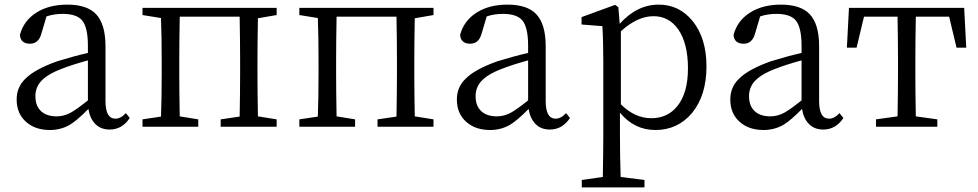

<svg xmlns="http://www.w3.org/2000/svg" viewBox="-20 -548 4227 830"><path d="M196 14Q133 14 94 -20Q52 -56 52 -118Q52 -171 89 -207Q129 -248 227 -283Q305 -307 360 -319V-351Q360 -431 334 -461Q310 -488 251 -488Q213 -488 181 -477L159 -403Q147 -359 110 -359Q69 -359 66 -397Q82 -458 136.5 -493Q191 -528 271 -528Q356 -528 395 -487Q436 -444 436 -348V-111Q436 -35 479 -35Q502 -35 524 -59L541 -38Q508 12 454 12Q416 12 392.5 -11.5Q369 -35 362 -77Q313 -27 281 -8Q242 14 196 14ZM225 -45Q255 -45 284 -60Q310 -74 360 -114V-287Q291 -268 248 -251Q181 -226 154 -193Q133 -167 133 -132Q133 -89 159 -66Q183 -45 225 -45Z M596 0V-32L676 -44Q679 -127 679 -228V-286Q679 -388 676 -470L596 -483V-514H1176V-483L1095 -469Q1093 -359 1093 -286V-228Q1093 -155 1095 -45L1176 -32V0H934V-32L1016 -44Q1018 -156 1018 -228V-286Q1018 -366 1016 -476H757Q755 -366 755 -286V-228Q755 -155 757 -45L837 -32V0Z M1274 0V-32L1354 -44Q1357 -127 1357 -228V-286Q1357 -388 1354 -470L1274 -483V-514H1854V-483L1773 -469Q1771 -359 1771 -286V-228Q1771 -155 1773 -45L1854 -32V0H1612V-32L1694 -44Q1696 -156 1696 -228V-286Q1696 -366 1694 -476H1435Q1433 -366 1433 -286V-228Q1433 -155 1435 -45L1515 -32V0Z M2099 14Q2036 14 1997 -20Q1955 -56 1955 -118Q1955 -171 1992 -207Q2032 -248 2130 -283Q2208 -307 2263 -319V-351Q2263 -431 2237 -461Q2213 -488 2154 -488Q2116 -488 2084 -477L2062 -403Q2050 -359 2013 -359Q1972 -359 1969 -397Q1985 -458 2039.5 -493Q2094 -528 2174 -528Q2259 -528 2298 -487Q2339 -444 2339 -348V-111Q2339 -35 2382 -35Q2405 -35 2427 -59L2444 -38Q2411 12 2357 12Q2319 12 2295.5 -11.5Q2272 -35 2265 -77Q2216 -27 2184 -8Q2145 14 2099 14ZM2128 -45Q2158 -45 2187 -60Q2213 -74 2263 -114V-287Q2194 -268 2151 -251Q2084 -226 2057 -193Q2036 -167 2036 -132Q2036 -89 2062 -66Q2086 -45 2128 -45Z M2495 262V230L2586 217Q2588 97 2588 34V-282Q2588 -372 2584 -435L2494 -442V-474L2639 -527L2653 -517L2659 -445Q2733 -528 2828 -528Q2917 -528 2975 -456Q3034 -382 3034 -261Q3034 -136 2972 -60Q2910 14 2813 14Q2722 14 2660 -61V32Q2660 126 2663 217L2766 230V262ZM2796 -37Q2865 -37 2907 -88Q2954 -145 2954 -252.5Q2954 -360 2912 -421Q2872 -478 2805 -478Q2736 -478 2664 -413V-97Q2724 -37 2796 -37Z M3281 14Q3218 14 3179 -20Q3137 -56 3137 -118Q3137 -171 3174 -207Q3214 -248 3312 -283Q3390 -307 3445 -319V-351Q3445 -431 3419 -461Q3395 -488 3336 -488Q3298 -488 3266 -477L3244 -403Q3232 -359 3195 -359Q3154 -359 3151 -397Q3167 -458 3221.5 -493Q3276 -528 3356 -528Q3441 -528 3480 -487Q3521 -444 3521 -348V-111Q3521 -35 3564 -35Q3587 -35 3609 -59L3626 -38Q3593 12 3539 12Q3501 12 3477.5 -11.5Q3454 -35 3447 -77Q3398 -27 3366 -8Q3327 14 3281 14ZM3310 -45Q3340 -45 3369 -60Q3395 -74 3445 -114V-287Q3376 -268 3333 -251Q3266 -226 3239 -193Q3218 -167 3218 -132Q3218 -89 3244 -66Q3268 -45 3310 -45Z M3767 0V-32L3860 -45Q3862 -155 3862 -228V-286Q3862 -366 3860 -476H3715L3683 -342H3641L3650 -514H4148L4157 -342H4115L4083 -476H3939Q3937 -366 3937 -286V-228Q3937 -155 3939 -45L4032 -32V0Z"/></svg>

Font: GenRyuMin TW R
Style: Regular
Weight: 400
Version: Version 1.501;PS 1;hotconv 16.6.51;makeotf.lib2.5.65220